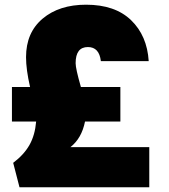

<svg xmlns="http://www.w3.org/2000/svg" viewBox="-20 -791 719 817"><path d="M90.8 -547.9Q90.8 -652.3 161.4 -711.7Q231.9 -771 346.2 -771Q469.7 -771 537.8 -705.1Q606 -639.2 612.8 -530.8H409.2Q402.3 -590.8 354 -590.8Q301.8 -590.8 301.8 -522Q301.8 -499 324.2 -420.9H492.2V-273.9H341.8Q327.6 -202.6 279.8 -165H615.2V5.9H63L36.1 -98.1Q82 -132.8 105.5 -174.3Q128.9 -215.8 133.8 -273.9H30.8V-420.9H107.9Q90.8 -495.1 90.8 -547.9Z"/></svg>

Font: SVN-Poppins Black
Style: Regular
Weight: 900
Designer: Ninad Kale (Devanagari), Jonny Pinhorn (Latin)
Foundry: Indian Type Foundry
Version: Version 3.002 2017